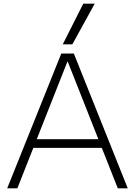

<svg xmlns="http://www.w3.org/2000/svg" viewBox="-20 -1020 731 1040"><path d="M19 0 312 -730H380L672 0H618L347 -686H345L74 0ZM138 -219V-266H553V-219ZM372 -780H320L431 -1000H493Z"/></svg>

Font: M PLUS 1 Thin Light
Style: Regular
Weight: 300
Version: Version 1.001